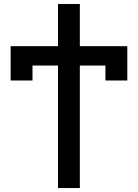

<svg xmlns="http://www.w3.org/2000/svg" viewBox="-20 -743 703 978"><path d="M34.2 -333V-507.8H275.4V-722.7H386.7V-507.8H628.4V-333H517.1V-409.2H386.7V214.8H275.4V-409.2H145.5V-333Z"/></svg>

Font: Giphurs Medium
Style: Regular
Weight: 500
Version: Version 0.920; ttfautohint (v1.8.4.7-5d5b)